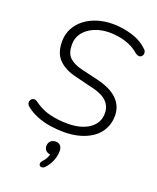

<svg xmlns="http://www.w3.org/2000/svg" viewBox="-173 -813 953 1169"><g transform="rotate(20 303.5 -228.5)"><path d="M296 8Q250 8 205 1Q160 -6 120 -22Q80 -38 47 -64Q37 -72 34.5 -80.5Q32 -89 34 -97.5Q36 -106 42.5 -112Q49 -118 58.5 -118.5Q68 -119 79 -111Q128 -75 182 -61.5Q236 -48 300 -48Q386 -48 439 -84.5Q492 -121 492 -185Q492 -229 461 -260.5Q430 -292 350 -309L249 -334Q180 -350 138.5 -390Q97 -430 97 -508Q97 -554 117 -592Q137 -630 172 -657Q207 -684 253.5 -698.5Q300 -713 354 -713Q414 -713 475.5 -695Q537 -677 580 -636Q589 -629 591.5 -619.5Q594 -610 591.5 -601.5Q589 -593 582.5 -588Q576 -583 567 -583Q558 -583 546 -591Q505 -627 454.5 -642Q404 -657 352 -657Q298 -657 254.5 -638.5Q211 -620 185.5 -587.5Q160 -555 160 -510Q160 -454 187.5 -427.5Q215 -401 268 -388L370 -364Q466 -342 510.5 -298Q555 -254 555 -192Q555 -144 535 -106Q515 -68 479.5 -43Q444 -18 397.5 -5Q351 8 296 8ZM261 247Q252 255 243.5 255.5Q235 256 229.5 251Q224 246 224.5 237Q225 228 233 219Q249 202 256.5 186.5Q264 171 267 153L271 165Q250 165 237.5 153.5Q225 142 225 124Q225 103 237.5 91Q250 79 270 79Q290 79 301 91Q312 103 312 127Q312 149 305.5 171Q299 193 287.5 212.5Q276 232 261 247Z"/></g></svg>

Font: Nunito ExtraLight Light
Style: Italic
Weight: 300
Italic angle: -9°
Version: Version 3.602